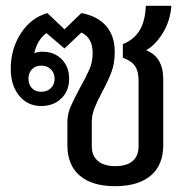

<svg xmlns="http://www.w3.org/2000/svg" viewBox="-20 -631 656 661"><path d="M542 -358V-131Q542 -63 499 -26.5Q456 10 376 10Q297 10 254.5 -26.5Q212 -63 212 -131V-209Q212 -238 222.5 -262.5Q233 -287 255 -328Q277 -367 288 -392.5Q299 -418 299 -448Q299 -501 260 -519L202 -464L140 -517Q109 -495 98 -448Q111 -453 126 -453Q167 -453 192.5 -427Q218 -401 218 -360Q218 -318 191 -292Q164 -266 122 -266Q75 -266 46 -301.5Q17 -337 17 -394Q17 -463 52 -516.5Q87 -570 143 -586L202 -530L260 -586Q315 -576 345 -542Q375 -508 375 -453Q375 -413 364 -383.5Q353 -354 331 -313Q314 -281 305 -258Q296 -235 296 -210V-127Q296 -94 317.5 -76.5Q339 -59 377 -59Q416 -59 436.5 -76.5Q457 -94 457 -127V-355Q457 -386 444.5 -404Q432 -422 403 -432V-479Q442 -495 461 -527Q480 -559 482 -611H570Q566 -558 540 -516.5Q514 -475 483 -458Q542 -435 542 -358ZM122 -405Q102 -405 90 -392.5Q78 -380 78 -360Q78 -340 90 -327.5Q102 -315 122 -315Q142 -315 155 -327.5Q168 -340 168 -360Q168 -380 155 -392.5Q142 -405 122 -405Z"/></svg>

Font: Sarabun
Style: Regular
Weight: 400
Designer: Suppakit Chalermlarp | Katatrad Co.,Ltd.
Foundry: Cadson Demak Co.,Ltd.
Version: Version 1.000; ttfautohint (v1.6)